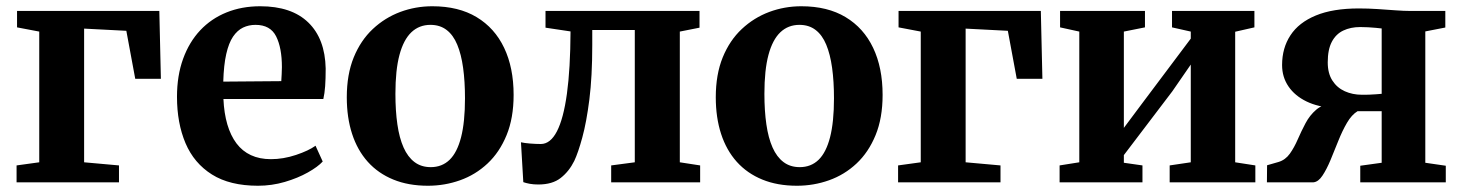

<svg xmlns="http://www.w3.org/2000/svg" viewBox="-20 -583 4676 614"><path d="M33 0V-54L105.5 -64V-482L34.5 -495.5V-548H489.5L494.5 -331H412.5L384 -484.5L249 -491.5V-64L360.5 -54V0Z M805 11Q715 11 657.8 -25Q600.5 -61 573.2 -125.2Q546 -189.5 546 -273.5Q546 -341 565.5 -394.8Q585 -448.5 620.2 -486Q655.5 -523.5 704.2 -543.2Q753 -563 812 -563Q912.5 -563 966 -511Q1019.5 -459 1021.5 -364Q1021.5 -331 1019.8 -307.2Q1018 -283.5 1014 -266.5H694.5Q696.5 -221 707 -185.2Q717.5 -149.5 736.2 -124.5Q755 -99.5 782.5 -86.8Q810 -74 846.5 -74Q886 -74 926.5 -87.5Q967 -101 989 -117L1012 -66.5Q996.5 -49.5 964.5 -31.5Q932.5 -13.5 890.8 -1.2Q849 11 805 11ZM694 -322 879.5 -323.5Q880 -334.5 880.8 -346Q881.5 -357.5 881.5 -368.5Q881.5 -430 863 -466.8Q844.5 -503.5 797 -503.5Q775.5 -503.5 757.2 -494.8Q739 -486 725.2 -465.8Q711.5 -445.5 703.5 -410.2Q695.5 -375 694 -322Z M1089 -272Q1089 -345 1111.2 -399.5Q1133.5 -454 1172.2 -490.2Q1211 -526.5 1260 -544.8Q1309 -563 1362.5 -563Q1446.5 -563 1504.2 -528.2Q1562 -493.5 1592.2 -430Q1622.5 -366.5 1622.5 -279.5Q1622.5 -205.5 1600 -150.8Q1577.5 -96 1539 -60Q1500.5 -24 1451.2 -6.5Q1402 11 1348.5 11Q1286 11 1237.8 -8.8Q1189.5 -28.5 1156.2 -65.5Q1123 -102.5 1106 -154.8Q1089 -207 1089 -272ZM1357.5 -48.5Q1393.5 -48.5 1417.8 -72Q1442 -95.5 1454.5 -144.2Q1467 -193 1467 -268.5Q1467 -322.5 1461 -366Q1455 -409.5 1442.2 -440.2Q1429.5 -471 1408.2 -487.2Q1387 -503.5 1356.5 -503.5Q1320.5 -503.5 1295.5 -479.8Q1270.5 -456 1257.5 -407.5Q1244.5 -359 1244.5 -283Q1244.5 -228.5 1250.8 -185.2Q1257 -142 1270.5 -111.5Q1284 -81 1305.5 -64.8Q1327 -48.5 1357.5 -48.5Z M1701.5 7Q1686.5 7 1674.2 4.8Q1662 2.5 1653.5 -0.5L1646 -128Q1656.5 -125.5 1675 -124Q1693.5 -122.5 1709.5 -122.5Q1740 -122.5 1761 -163Q1782 -203.5 1793 -283.5Q1804 -363.5 1804.5 -482.5L1724.5 -494.5V-548H2217V-494.5L2154 -482V-64L2219 -54V0H1934.5V-54L2010 -64V-487H1874V-439Q1874 -338.5 1864.8 -265.2Q1855.5 -192 1842.2 -143.5Q1829 -95 1816.5 -68.5Q1800 -35 1773.2 -14Q1746.5 7 1701.5 7Z M2269 -272Q2269 -345 2291.2 -399.5Q2313.5 -454 2352.2 -490.2Q2391 -526.5 2440 -544.8Q2489 -563 2542.5 -563Q2626.5 -563 2684.2 -528.2Q2742 -493.5 2772.2 -430Q2802.5 -366.5 2802.5 -279.5Q2802.5 -205.5 2780 -150.8Q2757.5 -96 2719 -60Q2680.5 -24 2631.2 -6.5Q2582 11 2528.5 11Q2466 11 2417.8 -8.8Q2369.5 -28.5 2336.2 -65.5Q2303 -102.5 2286 -154.8Q2269 -207 2269 -272ZM2537.5 -48.5Q2573.5 -48.5 2597.8 -72Q2622 -95.5 2634.5 -144.2Q2647 -193 2647 -268.5Q2647 -322.5 2641 -366Q2635 -409.5 2622.2 -440.2Q2609.5 -471 2588.2 -487.2Q2567 -503.5 2536.5 -503.5Q2500.5 -503.5 2475.5 -479.8Q2450.5 -456 2437.5 -407.5Q2424.5 -359 2424.5 -283Q2424.5 -228.5 2430.8 -185.2Q2437 -142 2450.5 -111.5Q2464 -81 2485.5 -64.8Q2507 -48.5 2537.5 -48.5Z M2852 0V-54L2924.5 -64V-482L2853.5 -495.5V-548H3308.5L3313.5 -331H3231.5L3203 -484.5L3068 -491.5V-64L3179.5 -54V0Z M3368.5 0V-54L3431.5 -64V-482L3370 -495.5V-548H3641.5V-495.5L3574 -482V-174L3631.5 -251L3788 -459.5V-482L3728 -495.5V-548H3991.5V-495.5L3930 -481.5V-64L3994.5 -54V0H3720.5V-54L3788 -64V-376.5L3729 -291L3574 -87V-62.5L3633.5 -54V0Z M4031.5 0 4032 -54.5 4068.5 -65Q4090.5 -71.5 4104.8 -91.5Q4119 -111.5 4130.2 -137.5Q4141.5 -163.5 4155 -189Q4168.5 -214.5 4189.2 -232.2Q4210 -250 4243.5 -252.5L4245 -238Q4195.5 -240.5 4158.2 -258.5Q4121 -276.5 4100.5 -306.5Q4080 -336.5 4080 -375Q4080 -429.5 4106.8 -470.2Q4133.5 -511 4188 -533.5Q4242.5 -556 4325.5 -556Q4356 -556 4386 -554Q4416 -552 4442.8 -550Q4469.5 -548 4489.5 -548H4602V-495L4538 -482.5V-62.5L4603.5 -53V0H4330V-53L4398.5 -62.5V-227.5H4321.5Q4302.5 -216 4287.5 -190.2Q4272.5 -164.5 4259.8 -132.5Q4247 -100.5 4234.8 -71Q4222.5 -41.5 4209.2 -21.5Q4196 -1.5 4180.5 0ZM4335 -280Q4345.5 -280 4357.2 -280.2Q4369 -280.5 4380.2 -281.5Q4391.5 -282.5 4398.5 -283V-492Q4391 -493 4379.5 -494Q4368 -495 4355 -495.8Q4342 -496.5 4330 -496.5Q4299 -496.5 4275.5 -485.2Q4252 -474 4239 -449.2Q4226 -424.5 4226 -383.5Q4226 -348.5 4240.8 -325.5Q4255.5 -302.5 4280.5 -291.2Q4305.5 -280 4335 -280Z"/></svg>

Font: Merriweather 36pt
Style: Bold
Weight: 700
Designer: Eben Sorkin
Foundry: Eben Sorkin
Version: Version 2.100